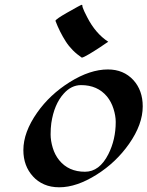

<svg xmlns="http://www.w3.org/2000/svg" viewBox="-20 -774 616 802"><path d="M227.5 8.3Q191.9 8.3 164.6 -3.7Q137.2 -15.6 118.2 -36.6Q77.6 -80.6 77.6 -147Q77.6 -221.7 135.3 -303.7Q188 -378.9 271.5 -431.2Q356 -483.9 430.7 -483.9Q496.1 -483.9 537.1 -439.5Q576.2 -396.5 576.2 -329.6Q576.2 -254.4 519 -172.9Q464.8 -95.7 384.3 -44.9Q300.3 8.3 227.5 8.3ZM463.4 -264.6Q463.4 -290 454.1 -319.6Q444.8 -349.1 426.8 -371.1Q387.2 -418.5 318.8 -418.5Q277.8 -418.5 246.1 -382.8Q206.1 -338.4 194.3 -259.8Q191.4 -238.3 191.4 -212.4Q191.4 -186.5 200.2 -157Q209 -127.4 227.1 -105Q266.1 -56.6 335 -56.6Q395.5 -56.6 432.6 -129.9Q463.4 -190.9 463.4 -264.6ZM432.1 -599.6Q427.2 -596.7 418.5 -590.6Q409.7 -584.5 398.7 -577.1Q387.7 -569.8 375.7 -562.3Q363.8 -554.7 353 -548.3Q329.1 -534.2 321.8 -533.2Q279.8 -561.5 254.4 -601.3Q229 -641.1 211.4 -687.5Q215.3 -695.3 258.8 -720.2Q317.9 -753.9 321 -753.9Q324.2 -753.9 324 -751Q323.7 -748 325.7 -742.2Q329.1 -731 344.2 -702.1Q378.9 -634.3 432.1 -599.6Z"/></svg>

Font: Fondamento
Style: Italic
Weight: 400
Italic angle: -12°
Version: Version 1.000